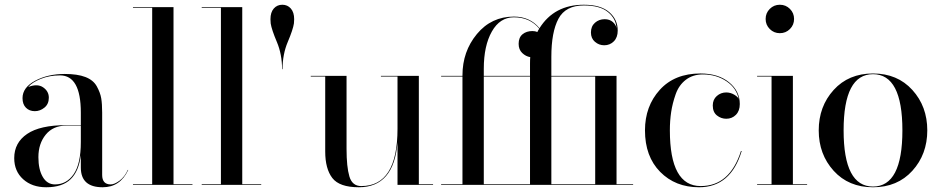

<svg xmlns="http://www.w3.org/2000/svg" viewBox="-20 -780 3967 810"><path d="M259 -252H321V-305Q321 -462 233 -462Q189 -462 152.5 -447.5Q116 -433 99 -413Q138 -428 162 -411.5Q186 -395 186 -368Q186 -341 167.5 -326Q149 -311 127 -311Q104 -311 89.5 -325.5Q75 -340 75 -366Q75 -411 128.5 -439.5Q182 -468 253 -468Q307 -468 340.5 -455Q374 -442 388.5 -415.5Q403 -389 407 -365.5Q411 -342 411 -305V-42Q411 -2 447 -2Q463 -2 484.5 -18Q506 -34 519 -63H521Q487 10 413 10Q321 10 321 -73V-126Q313 -58 278 -24Q243 10 175 10Q115 10 77.5 -24Q40 -58 40 -113Q40 -178 94.5 -215Q149 -252 259 -252ZM212 -2Q261 -2 291 -45.5Q321 -89 321 -181V-250H259Q204 -250 173 -212Q142 -174 142 -117Q142 -65 160.5 -33.5Q179 -2 212 -2Z M541 -3H622V-747H541V-750H712V-3H792V0H541Z M831 -3H912V-747H831V-750H1002V-3H1082V0H831Z M1220 -681Q1216 -655 1194 -603Q1172 -551 1172 -488H1170Q1170 -551 1148 -603Q1126 -655 1122 -681Q1121 -688 1121 -699Q1121 -728 1135 -744Q1149 -760 1171 -760Q1193 -760 1207 -744Q1221 -728 1221 -699Q1221 -688 1220 -681Z M1747 -3H1807V0H1657V-180Q1642 10 1494 10Q1412 10 1382 -29Q1352 -68 1352 -141V-457H1291V-460H1442V-152Q1442 -76 1454 -35.5Q1466 5 1504 5Q1657 5 1657 -237V-457H1587V-460H1747Z M1841 -3H1931V-457H1841V-460H1931V-462Q1931 -563 1992 -636.5Q2053 -710 2148 -710Q2216 -710 2256 -661Q2318 -760 2443 -760Q2514 -760 2550 -729Q2586 -698 2586 -651Q2586 -622 2569.5 -605.5Q2553 -589 2529 -589Q2507 -589 2490 -603.5Q2473 -618 2473 -643Q2473 -669 2490 -684Q2507 -699 2531 -699Q2552 -699 2565.5 -687Q2579 -675 2581 -660Q2579 -701 2545 -729Q2511 -757 2443 -757Q2366 -757 2336 -701Q2306 -645 2306 -540V-460H2581V-3H2651V0H1841ZM2216 -512Q2216 -530 2217 -539Q2198 -542 2183 -556.5Q2168 -571 2168 -595Q2168 -622 2184.5 -635.5Q2201 -649 2226 -649Q2238 -649 2247 -645Q2250 -652 2255 -659Q2216 -707 2148 -707Q2089 -707 2055 -647Q2021 -587 2021 -490V-460H2216ZM2021 -3H2216V-457H2021ZM2491 -457H2306V-3H2491Z M3097 -360Q3088 -408 3045 -437Q3002 -466 2945 -466Q2903 -466 2873.5 -443.5Q2844 -421 2830.5 -382.5Q2817 -344 2811.5 -307.5Q2806 -271 2806 -230Q2806 5 2936 5Q3059 5 3106 -143H3109Q3063 10 2929 10Q2829 10 2765 -55Q2701 -120 2701 -230Q2701 -332 2763.5 -401Q2826 -470 2935 -470Q3010 -470 3055.5 -433Q3101 -396 3101 -341Q3101 -312 3084.5 -295.5Q3068 -279 3044 -279Q3022 -279 3004.5 -293Q2987 -307 2987 -335Q2987 -360 3004 -375Q3021 -390 3044 -390Q3062 -390 3078.5 -380Q3095 -370 3097 -360Z M3227.5 -657.5Q3210 -675 3210 -700Q3210 -725 3227.5 -742.5Q3245 -760 3270 -760Q3295 -760 3312.5 -742.5Q3330 -725 3330 -700Q3330 -675 3312.5 -657.5Q3295 -640 3270 -640Q3245 -640 3227.5 -657.5ZM3174 -3H3235V-457H3174V-460H3325V-3H3385V0H3174Z M3497 -59.5Q3434 -129 3434 -230Q3434 -331 3497 -400.5Q3560 -470 3663 -470Q3766 -470 3829 -400.5Q3892 -331 3892 -230Q3892 -129 3829 -59.5Q3766 10 3663 10Q3560 10 3497 -59.5ZM3663 -467Q3539 -467 3539 -230Q3539 7 3663 7Q3787 7 3787 -230Q3787 -467 3663 -467Z"/></svg>

Font: Bodoni* 72
Style: Regular
Weight: 400
Version: Version 1.003